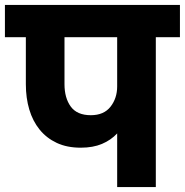

<svg xmlns="http://www.w3.org/2000/svg" viewBox="-37 -760 751 780"><path d="M332 -292Q385 -292 412 -326.5Q439 -361 439 -409V-609H225V-418Q225 -362 250.5 -327Q276 -292 332 -292ZM-17 -740H694V-609H596V0H439V-218Q414 -191 377.5 -175.5Q341 -160 291 -160Q235 -160 193.5 -179.5Q152 -199 124 -233.5Q96 -268 82 -315Q68 -362 68 -418V-609H-17Z"/></svg>

Font: SVN-Poppins
Style: Bold
Weight: 700
Designer: Ninad Kale (Devanagari), Jonny Pinhorn (Latin)
Foundry: Indian Type Foundry
Version: Version 3.200;PS 1.000;hotconv 16.6.54;makeotf.lib2.5.65590